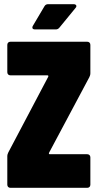

<svg xmlns="http://www.w3.org/2000/svg" viewBox="-20 -900 467 920"><path d="M148 -759H247C255 -759 260 -762 265 -768L342 -862C345 -865 346 -868 346 -871C346 -876 341 -880 333 -880H211C203 -880 197 -877 193 -870L138 -777C136 -774 135 -771 135 -768C135 -762 140 -759 148 -759ZM30 0H398C407 0 413 -6 413 -15V-146C413 -155 407 -161 398 -161H219C215 -161 213 -163 215 -168L408 -530C411 -536 413 -542 413 -549V-685C413 -694 407 -700 398 -700H30C21 -700 15 -694 15 -685V-554C15 -545 21 -539 30 -539H207C211 -539 213 -537 211 -532L20 -170C17 -164 15 -158 15 -151V-15C15 -6 21 0 30 0Z"/></svg>

Font: Barlow Condensed Black
Style: Regular
Weight: 900
Width: 3
Designer: Jeremy Tribby
Foundry: Tribby Type
Version: Version 1.422;hotconv 1.0.109;makeotfexe 2.5.65596